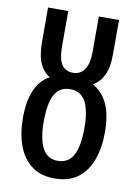

<svg xmlns="http://www.w3.org/2000/svg" viewBox="-87 -823 640 890"><g transform="rotate(10 233.0 -377.5)"><path d="M232 10Q167 10 124.5 -22Q82 -54 61 -110.5Q40 -167 40 -241Q40 -400 130 -448Q99 -466 82.5 -503.5Q66 -541 66 -605V-765H161V-602Q161 -539 179 -513Q197 -487 232 -487Q266 -487 285.5 -514.5Q305 -542 305 -601V-765H400V-602Q400 -543 382.5 -506Q365 -469 332 -450Q377 -427 401.5 -375.5Q426 -324 426 -241Q426 -168 405.5 -111.5Q385 -55 342.5 -22.5Q300 10 232 10ZM233 -73Q283 -73 306 -115.5Q329 -158 329 -243Q329 -327 306 -368.5Q283 -410 233 -410Q183 -410 160.5 -368.5Q138 -327 138 -242Q138 -159 161 -116Q184 -73 233 -73Z"/></g></svg>

Font: Noto Sans ExtraCondensed Medium
Style: Regular
Weight: 500
Width: 2
Designer: Monotype Design Team
Foundry: Monotype Imaging Inc.
Version: Version 2.013; ttfautohint (v1.8.4.7-5d5b)